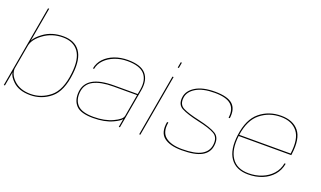

<svg xmlns="http://www.w3.org/2000/svg" viewBox="-78 -1254 2891 1729"><g transform="rotate(20 1367.0 -390.0)"><path d="M7.5 0 146 -785H157L99.5 -459Q118.5 -498 177.5 -540.5Q254.5 -596 362.5 -596Q472 -596 523.2 -524.8Q574.5 -453.5 558 -309Q539 -135.5 454.2 -65.5Q369.5 4.5 259.5 4.5Q152.5 4.5 93.5 -51.5Q46.5 -95.5 42.5 -135L40 -121.5L18.5 0ZM91 -411.5 49 -173.5Q45 -115 99 -63.5Q158.5 -6.5 260 -6.5Q362.5 -6.5 445.2 -74Q528 -141.5 546 -309Q562.5 -448.5 513.5 -516.8Q464.5 -585 362 -585Q260.5 -585 181 -528Q105.5 -474 91 -411.5Z M1109.5 0 1123.5 -80Q1106 -57 1049.5 -31Q973 4.5 862.5 4.5Q745 4.5 700 -42.8Q655 -90 662 -172Q669.5 -254 738.8 -295Q808 -336 942.5 -336H1168.5L1176.5 -379.5Q1193.5 -477 1147 -530.2Q1100.5 -583.5 981.5 -583.5Q916.5 -583.5 860.5 -561.8Q804.5 -540 767.5 -502Q730.5 -464 722 -415H710.5Q720.5 -470.5 759 -510.8Q797.5 -551 855.5 -572.8Q913.5 -594.5 981.5 -594.5Q1107 -594.5 1156 -537.8Q1205 -481 1187.5 -381L1120.5 0ZM1129 -110 1166.5 -325H940.5Q818 -325 749.8 -288.8Q681.5 -252.5 673.5 -172Q666.5 -95.5 710 -51Q753.5 -6.5 864.5 -6.5Q970 -6.5 1046.5 -42.2Q1123 -78 1128.5 -110.5Z M1305 0 1409 -590.5H1420L1316 0ZM1435 -737.5H1446L1436.5 -683.5H1425.5Z M1713 4.5Q1597.5 4.5 1541.2 -40.8Q1485 -86 1503.5 -189.5H1515.5Q1498.5 -93.5 1552.2 -50Q1606 -6.5 1713 -6.5Q1836.5 -6.5 1896.5 -40.5Q1956.5 -74.5 1964.5 -139Q1974 -212 1924.5 -240.5Q1875 -269 1763 -293Q1653.5 -317.5 1599.8 -345.5Q1546 -373.5 1555.5 -446.5Q1563.5 -511 1631.5 -552.8Q1699.5 -594.5 1817 -594.5Q1937 -594.5 1986 -550.5Q2035 -506.5 2022.5 -415.5H2010.5Q2022 -499 1976 -541.2Q1930 -583.5 1817 -583.5Q1703 -583.5 1638.5 -544Q1574 -504.5 1567.5 -445.5Q1559 -378.5 1610 -352.8Q1661 -327 1767.5 -304Q1886 -277 1935.8 -246Q1985.5 -215 1976 -138.5Q1968.5 -67.5 1904.5 -31.5Q1840.5 4.5 1713 4.5Z M2349.5 4.5Q2231.5 4.5 2177 -74.2Q2122.5 -153 2141.5 -298Q2162 -454 2247.5 -524.2Q2333 -594.5 2451 -594.5Q2565 -594.5 2621.8 -525Q2678.5 -455.5 2657.5 -302Q2656.5 -295 2656 -292H2152Q2135.5 -157.5 2185.5 -83Q2236 -6.5 2349.5 -6.5Q2417.5 -6.5 2476 -30Q2534.5 -53.5 2574 -97.5Q2613.5 -141.5 2624 -201.5H2635.5Q2624.5 -137 2584.2 -90.8Q2544 -44.5 2483.2 -20Q2422.5 4.5 2349.5 4.5ZM2153.5 -303.5H2646Q2665.5 -449 2612.5 -515.5Q2559 -583.5 2451 -583.5Q2339.5 -583.5 2256.5 -516Q2174.5 -450 2153.5 -303.5Z"/></g></svg>

Font: Anybody ExtraExpanded Thin
Style: Italic
Weight: 100
Width: 8
Italic angle: -10°
Designer: Tyler Finck
Foundry: Etcetera Type Company
Version: Version 1.010; ttfautohint (v1.8.3) -l 8 -r 50 -G 200 -x 14 